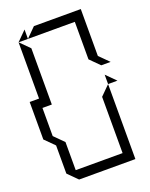

<svg xmlns="http://www.w3.org/2000/svg" viewBox="-137 -793 678 866"><g transform="rotate(-20 202.5 -360.0)"><path d="M45 -675 90 -720V-675ZM360 -450 315 -495V-675H90L135 -720H360V-495L405 -450ZM360 -360V-405L405 -360ZM45 -45V-180L0 -225V-405H45V-675L90 -630V-360H45V-225L90 -180V-45H315V-315L360 -360V0H90Z"/></g></svg>

Font: Rubik Iso
Style: Regular
Weight: 400
Designer: Hubert and Fischer, NaN
Foundry: Hubert and Fischer, NaN
Version: Version 2.200